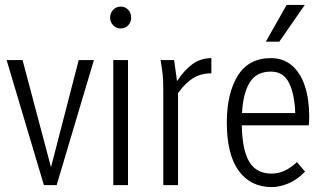

<svg xmlns="http://www.w3.org/2000/svg" viewBox="-20 -755 1323 783"><path d="M7 -510H72L188 -73L301 -510H363L211 0H159Z M429 -683Q429 -702 441.5 -715Q454 -728 472 -728Q491 -728 503 -715Q515 -702 515 -683Q515 -665 503 -652Q491 -639 472 -639Q454 -639 441.5 -652Q429 -665 429 -683ZM442 0V-510H502V0Z M635 -510H690L702 -424Q731 -469 765 -493.5Q799 -518 842 -518V-456Q799 -456 767 -436Q735 -416 706 -375V0H646V-388Q646 -413 645 -431Q644 -449 641 -471Z M905 -255Q905 -374 949.5 -446Q994 -518 1085 -518Q1136 -518 1171 -487.5Q1206 -457 1223.5 -403.5Q1241 -350 1241 -280Q1241 -270 1240.5 -261Q1240 -252 1239 -244H966Q968 -142 997 -94.5Q1026 -47 1088 -47Q1141 -47 1191 -94L1224 -55Q1191 -21 1155 -6.5Q1119 8 1089 8Q1002 8 953.5 -58.5Q905 -125 905 -255ZM1085 -463Q1025 -463 998 -418Q971 -373 967 -294H1184Q1181 -374 1158 -418.5Q1135 -463 1085 -463ZM1064 -585 1149 -735H1223L1119 -585Z"/></svg>

Font: Radio Canada Condensed Light
Style: Regular
Weight: 300
Width: 3
Designer: Charles Daoud, Etienne Aubert Bonn, Alexandre Saumier Demers, Jacques Le Bailly
Foundry: Radio-Canada
Version: Version 2.104; ttfautohint (v1.8.4.7-5d5b);gftools[0.9.28.de